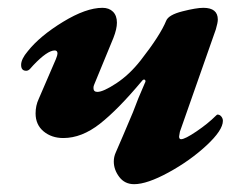

<svg xmlns="http://www.w3.org/2000/svg" viewBox="-20 -457 628 491"><path d="M271 -44Q271 -56 276 -67Q291 -101 320 -170Q332 -203 351 -246Q352 -247 352 -249Q352 -253 349 -253.5Q346 -254 343 -250Q282 -177 235.5 -140.5Q189 -104 142 -104Q112 -104 91.5 -121Q71 -138 71 -167Q71 -187 79 -204L123 -306Q127 -316 127 -320Q127 -328 120 -328Q101 -328 65 -290Q61 -285 56.5 -280.5Q52 -276 47 -276Q34 -276 34 -291Q34 -306 51 -326Q82 -365 141 -401Q200 -437 242 -437Q259 -437 269 -427Q279 -417 279 -399Q279 -383 270 -360L221 -241Q219 -237 219 -232Q219 -222 229 -222Q244 -222 277.5 -244Q311 -266 340 -303Q390 -367 405 -404Q411 -419 446.5 -428Q482 -437 500 -437Q537 -437 537 -407Q537 -399 532 -382L440 -120L438 -108Q438 -101 443 -101Q453 -101 482.5 -121Q512 -141 532 -161Q535 -164 536 -164Q542 -164 546 -159Q550 -154 550 -148Q550 -124 508 -85Q466 -46 411 -16Q356 14 323 14Q299 14 285 -4.5Q271 -23 271 -44Z"/></svg>

Font: EB Garamond ExtraBold
Style: Italic
Weight: 800
Italic angle: -17.2°
Designer: Georg Duffner and Octavio Pardo
Foundry: Georg Duffner
Version: Version 1.000